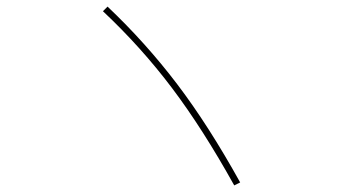

<svg xmlns="http://www.w3.org/2000/svg" viewBox="-20 -657 1040 582"><path d="M292 -623 306 -637Q422 -527 517 -402Q612 -277 708 -104L690 -95Q595 -266 501.5 -390Q408 -514 292 -623Z"/></svg>

Font: Enso Thin
Style: Regular
Weight: 100
Designer: Coji Morishita
Foundry: UNDERFOREST DESIGN
Version: Version 1.000